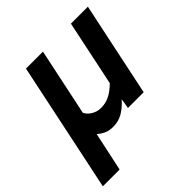

<svg xmlns="http://www.w3.org/2000/svg" viewBox="-220 -651 984 984"><g transform="rotate(-45 272.0 -159.5)"><path d="M458 0H344.2L353 -54.2Q322.3 -20 291.5 -2.4Q260.7 15.1 224.1 15.1Q194.8 15.1 174.6 6.3Q154.3 -2.4 136.2 -19L90.8 192.9H-30.8L117.2 -512.2H240.2L163.1 -146Q167.5 -136.7 175.5 -127.9Q183.6 -119.1 194.6 -112.3Q205.6 -105.5 218.8 -101.3Q231.9 -97.2 246.1 -97.2Q280.8 -97.2 309.8 -111.8Q338.9 -126.5 368.2 -155.8L442.9 -512.2H565.9Z"/></g></svg>

Font: Clear Sans
Style: Bold Italic
Weight: 700
Italic angle: -12°
Foundry: Intel Corporation
Version: Version 1.00